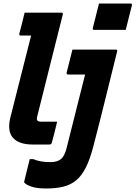

<svg xmlns="http://www.w3.org/2000/svg" viewBox="-20 -822 771 1092"><path d="M543 -802H722Q733 -802 730 -791L695 -652H516Q505 -652 508 -663ZM120 -750H329Q340 -750 337 -739Q300 -594 264 -448.5Q228 -303 191 -157Q188 -142 192 -137Q198 -130 214 -130H305Q298 -100 290.5 -70.5Q283 -41 275 -11Q272 0 261 0H167Q88 0 54 -38Q20 -76 39 -154Q68 -270 98 -387Q128 -504 157 -620H98Q87 -620 90 -631Q98 -661 105.5 -690.5Q113 -720 120 -750ZM638 -540Q650 -540 646 -529Q613 -396 580 -262Q547 -128 512 6Q493 81 469 129Q445 177 414 203Q383 229 341 239.5Q299 250 242 250Q188 250 157.5 239Q127 228 119 217Q116 214 118 209Q126 174 133.5 145.5Q141 117 149 83H169Q191 92 213.5 96Q236 100 268 100Q307 100 329 81Q348 62 358 23Q390 -103 415 -203.5Q440 -304 464 -398H368Q357 -398 359 -409Q367 -442 375.5 -474.5Q384 -507 392 -540Z"/></svg>

Font: Recursive Mn Lnr St XBd
Style: Italic
Weight: 800
Italic angle: -15°
Monospace: yes
Version: Version 1.079;hotconv 1.0.112;makeotfexe 2.5.65598; ttfautoh